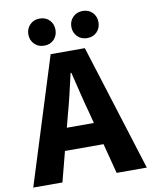

<svg xmlns="http://www.w3.org/2000/svg" viewBox="-98 -908 769 975"><g transform="rotate(-10 287.0 -420.0)"><path d="M-6.5 0 198.1 -651.8H374.4L579 0H423.4L338 -330.1Q324.2 -379.3 311.1 -434.3Q298 -489.3 285.2 -540.5H281.2Q269.8 -488.8 256.7 -434.1Q243.6 -379.3 229.9 -330.1L144 0ZM128.5 -155.2V-269.7H442.1V-155.2ZM173.9 -700Q143.6 -700 123.8 -720Q104 -740.1 104 -769.9Q104 -799.7 123.8 -819.8Q143.6 -839.8 173.9 -839.8Q205.2 -839.8 224.5 -819.8Q243.8 -799.7 243.8 -769.9Q243.8 -740.1 224.5 -720Q205.2 -700 173.9 -700ZM395.6 -700Q365.2 -700 345.4 -720Q325.6 -740.1 325.6 -769.9Q325.6 -799.7 345.4 -819.8Q365.2 -839.8 395.6 -839.8Q426.9 -839.8 446.2 -819.8Q465.5 -799.7 465.5 -769.9Q465.5 -740.1 446.2 -720Q426.9 -700 395.6 -700Z"/></g></svg>

Font: Source Sans 3 VF
Style: Regular
Weight: 200
Designer: Paul D. Hunt
Foundry: Adobe
Version: Version 3.046;hotconv 1.0.118;makeotfexe 2.5.65603